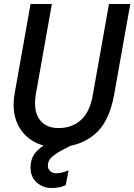

<svg xmlns="http://www.w3.org/2000/svg" viewBox="-20 -720 668 955"><path d="M261 12Q191 12 138.5 -21.5Q86 -55 62.5 -115Q39 -175 53 -256L132 -700H238L158 -250Q145 -170 176 -126.5Q207 -83 271 -83Q339 -83 383.5 -124Q428 -165 442 -250L522 -700H628L548 -251Q523 -109 447 -48.5Q371 12 261 12ZM236 215Q194 215 163 188Q132 161 132 114Q132 61 165.5 29Q199 -3 248 -25L315 -55L340 0L287 28Q260 42 239 60Q218 78 218 104Q218 121 230 131.5Q242 142 259 142Q286 142 321 127L307 201Q292 208 275.5 211.5Q259 215 236 215Z"/></svg>

Font: DM Mono Medium
Style: Italic
Weight: 500
Italic angle: -10°
Designer: Colophon Foundry
Foundry: Colophon Foundry
Version: Version 1.000; ttfautohint (v1.8.2.53-6de2)